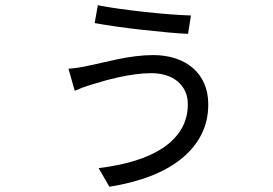

<svg xmlns="http://www.w3.org/2000/svg" viewBox="-20 -656 1040 732"><path d="M696 -259Q696 -288 685 -310Q674 -332 655.5 -347Q637 -362 611.5 -369.5Q586 -377 557 -377Q526 -377 494 -372.5Q462 -368 432.5 -361.5Q403 -355 376.5 -347.5Q350 -340 331 -334Q313 -329 294.5 -322Q276 -315 265 -310L241 -394Q258 -395 277.5 -398Q297 -401 314 -405Q335 -409 364.5 -416Q394 -423 427.5 -430Q461 -437 496 -441.5Q531 -446 564 -446Q610 -446 648.5 -433.5Q687 -421 715 -397Q743 -373 758.5 -338Q774 -303 774 -258Q774 -195 748 -143.5Q722 -92 673 -52Q624 -12 554.5 15Q485 42 397 56L356 -15Q431 -24 493.5 -43Q556 -62 601 -92Q646 -122 671 -163.5Q696 -205 696 -259ZM353 -636Q388 -629 435 -622.5Q482 -616 531.5 -610.5Q581 -605 627.5 -601.5Q674 -598 708 -597L697 -527Q666 -528 619 -532.5Q572 -537 521 -542.5Q470 -548 422 -555Q374 -562 341 -568Z"/></svg>

Font: SpoqaHanSans-Regular
Style: Regular
Weight: 400
Designer: [Spoqa Han Sans] Dong-huui Kim \uAE40 \uB3D9 \uD718  Younghwa Kang \uAC15 \uC601 \uD654  [Noto Sans] Ryoko NISHIZUKA \u8
Foundry: Spoqa (http://www.spoqa-han-sans.com)
Version: Version 2.000